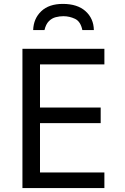

<svg xmlns="http://www.w3.org/2000/svg" viewBox="-20 -964 640 984"><path d="M95 0V-714H515V-634H185V-413H496V-333H185V-80H515V0ZM302 -944Q377 -944 418.5 -906.5Q460 -869 461 -810H402Q393 -854 364.5 -867.5Q336 -881 305 -881Q286 -881 266 -876Q246 -871 230.5 -855.5Q215 -840 208 -810H150Q152 -869 191.5 -906.5Q231 -944 302 -944Z"/></svg>

Font: Noto Sans Mono
Style: Regular
Weight: 400
Designer: Monotype Design Team
Foundry: Monotype Imaging Inc.
Version: Version 2.014